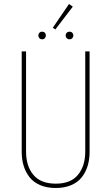

<svg xmlns="http://www.w3.org/2000/svg" viewBox="-20 -941 563 971"><path d="M329.1 -920.9 348.1 -907.2 259.8 -792 247.1 -800.8ZM192.9 -780.8Q201.7 -780.8 206.8 -775.4Q211.9 -770 211.9 -762.2Q211.9 -753.4 206.8 -747.8Q201.7 -742.2 192.9 -742.2Q184.6 -742.2 179.2 -748Q173.8 -753.9 173.8 -762.2Q173.8 -769.5 179.2 -775.1Q184.6 -780.8 192.9 -780.8ZM332 -780.8Q340.3 -780.8 345.7 -775.1Q351.1 -769.5 351.1 -762.2Q351.1 -753.9 345.7 -748Q340.3 -742.2 332 -742.2Q323.2 -742.2 317.6 -747.8Q312 -753.4 312 -762.2Q312 -770 317.6 -775.4Q323.2 -780.8 332 -780.8ZM433.1 -681.2V-171.9Q433.1 -133.8 423.1 -101.6Q413.1 -69.3 393.1 -43.9Q373 -18.6 339.4 -4.4Q305.7 9.8 262.2 9.8Q217.8 9.8 184.1 -4.4Q150.4 -18.6 130.1 -43.9Q109.9 -69.3 99.9 -101.6Q89.8 -133.8 89.8 -171.9V-681.2H111.8V-173.8Q111.8 -101.1 148.9 -56.6Q186 -12.2 262.2 -12.2Q337.9 -12.2 374.5 -57.1Q411.1 -102.1 411.1 -173.8V-681.2Z"/></svg>

Font: Fira Sans Compressed Thin
Style: Regular
Weight: 100
Width: 1
Designer: Carrois Corporate & Edenspiekermann AG
Foundry: Carrois Corporate GbR & Edenspiekermann AG
Version: Version 4.203;PS 004.203;hotconv 1.0.88;makeotf.lib2.5.64775